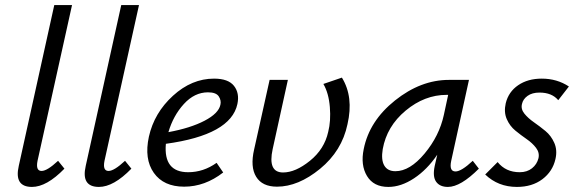

<svg xmlns="http://www.w3.org/2000/svg" viewBox="-20 -731 2276 757"><path d="M106 6Q35 6 54 -77L194 -711H264L128 -97Q120 -57 144 -57Q166 -57 209 -97L234 -66Q164 6 106 6Z M370 6Q299 6 318 -77L458 -711H528L392 -97Q384 -57 408 -57Q430 -57 473 -97L498 -66Q428 6 370 6Z M824 -421Q880 -421 902.5 -392.5Q925 -364 916 -321Q890 -199 634 -164Q624 -52 722 -52Q782 -52 834 -89L860 -51Q788 5 706 5Q625 5 586.5 -49.5Q548 -104 567 -192Q588 -286 662 -353.5Q736 -421 824 -421ZM849 -318Q853 -335 842.5 -351Q832 -367 800 -367Q747 -367 705 -321Q663 -275 644 -210Q731 -226 786.5 -255Q842 -284 849 -318Z M1115 -416 1055 -143Q1035 -51 1096 -51Q1145 -51 1202 -97Q1259 -143 1274 -211Q1285 -254 1280.5 -309Q1276 -364 1255 -400L1328 -425Q1375 -349 1350 -241Q1328 -136 1242 -65.5Q1156 5 1072 5Q1014 5 990 -34Q966 -73 982 -142L1043 -416Z M1844 -97 1868 -66Q1796 6 1746 6Q1714 6 1699.5 -14.5Q1685 -35 1694 -77L1704 -121Q1664 -62 1612.5 -28Q1561 6 1511 6Q1453 6 1427 -37Q1401 -80 1414 -143Q1436 -254 1537.5 -335Q1639 -416 1750 -416H1829L1759 -97Q1750 -55 1776 -55Q1799 -55 1844 -97ZM1539 -56Q1596 -56 1654 -125.5Q1712 -195 1730 -278L1747 -357H1741Q1654 -357 1579.5 -295Q1505 -233 1489 -143Q1482 -101 1495 -78.5Q1508 -56 1539 -56Z M2018 6Q1944 6 1893 -43L1942 -92Q1974 -52 2029 -52Q2058 -52 2077.5 -67.5Q2097 -83 2103 -107Q2108 -129 2093.5 -148Q2079 -167 2056.5 -182.5Q2034 -198 2012 -216Q1990 -234 1978 -261.5Q1966 -289 1974 -324Q1985 -369 2023 -395Q2061 -421 2116 -421Q2176 -421 2223 -390L2181 -336Q2156 -366 2107 -366Q2078 -366 2060 -353Q2042 -340 2038 -321Q2033 -301 2047.5 -283Q2062 -265 2085 -249Q2108 -233 2130.5 -214.5Q2153 -196 2165.5 -167.5Q2178 -139 2170 -104Q2159 -55 2118.5 -24.5Q2078 6 2018 6Z"/></svg>

Font: EauTest Medium
Style: Italic
Weight: 500
Italic angle: -12°
Designer: Christian Thalmann (Catharsis Fonts)
Version: Version 0.001;PS 000.001;hotconv 1.0.88;makeotf.lib2.5.64775